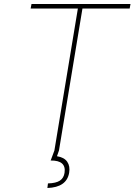

<svg xmlns="http://www.w3.org/2000/svg" viewBox="-20 -747 668 953"><path d="M132.1 -704.5 136.4 -727.3H627.8L623.6 -704.5H389.2L272.7 0H250L366.5 -704.5ZM250 0H272.7L262.8 28.4Q298.7 34.1 313.7 55.9Q328.8 77.8 323.2 110.8Q310.7 182.9 215.2 186.1L218 163.4Q258.2 162.3 277.3 149.5Q296.5 136.7 300.4 110.8Q309.7 48.7 231.5 49.7Z"/></svg>

Font: Inter Thin  BETA
Style: Italic
Weight: 100
Italic angle: -9.39999°
Designer: Rasmus Andersson
Foundry: rsms
Version: Version 3.011;git-f93a4a705